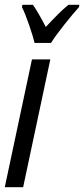

<svg xmlns="http://www.w3.org/2000/svg" viewBox="-21 -785 353 805"><path d="M193 -605Q210 -633 248.5 -681.5Q287 -730 310 -755L312 -765H266Q245 -748 221.5 -724.5Q198 -701 171 -672Q140 -732 117 -765H73L71 -755Q84 -730 101 -680.5Q118 -631 124 -605ZM76 0 190 -536H113L-1 0Z"/></svg>

Font: Noto Sans Display Condensed
Style: Italic
Weight: 400
Width: 3
Designer: Monotype Design team
Foundry: Monotype Imaging Inc.
Version: 1.000